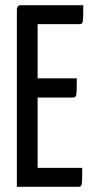

<svg xmlns="http://www.w3.org/2000/svg" viewBox="-20 -720 360 740"><path d="M45 0ZM281 0H45V-684Q45 -688 48 -694Q51 -700 61 -700H301Q301 -672 300.5 -654Q300 -636 297 -631.5Q294 -627 286 -627H125V-418H276Q276 -391 275.5 -373Q275 -355 272 -349.5Q269 -344 261 -344H125V-73H297Q297 -44 296.5 -26Q296 -8 292.5 -4Q289 0 281 0Z"/></svg>

Font: Yanone Kaffeesatz
Style: Regular
Weight: 400
Designer: Yanone (Cyrillic: Daniel Pouzeot & Huerta Tipografica)
Foundry: Yanone
Version: Version 1.100;PS 001.100;hotconv 1.0.70;makeotf.lib2.5.58329